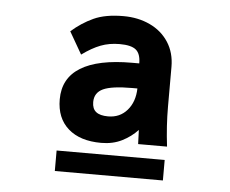

<svg xmlns="http://www.w3.org/2000/svg" viewBox="-41 -821 682 569"><g transform="rotate(5 300.0 -536.5)"><path d="M463 -360.5V-299.5H141.5V-360.5ZM137.5 -512.5Q137.5 -575.5 189 -607.2Q240.5 -639 341.5 -639H363Q363 -667.5 349 -679.2Q335 -691 300.5 -691Q269.5 -691 244 -681.2Q218.5 -671.5 189 -650L151 -716Q181 -742.5 215.8 -758.5Q250.5 -774.5 304.5 -774.5Q348 -774.5 383.2 -758Q418.5 -741.5 438.8 -710.2Q459 -679 459 -637V-518.5Q459 -462 466.5 -400.5H380.5L379 -442.5Q359.5 -421.5 332.5 -408Q305.5 -394.5 271 -394.5Q208 -394.5 172.8 -425.5Q137.5 -456.5 137.5 -512.5ZM364 -564.5H348Q288 -564.5 262.5 -552.8Q237 -541 237 -513Q237 -493 248.8 -483.8Q260.5 -474.5 284.5 -474.5Q319.5 -474.5 341.2 -499.5Q363 -524.5 364 -564.5Z"/></g></svg>

Font: JuliaMono ExtraBold
Style: Regular
Weight: 800
Monospace: yes
Designer: cormullion
Foundry: corm
Version: Version 0.055; ttfautohint (v1.8.4)